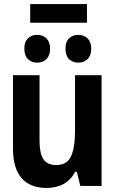

<svg xmlns="http://www.w3.org/2000/svg" viewBox="-20 -917 570 947"><path d="M209 10Q129 10 86.5 -38.5Q44 -87 44 -186V-546H175V-222Q175 -161 194 -132Q213 -103 257 -103Q310 -103 330 -145.5Q350 -188 350 -271V-546H481V0H376L359 -70H351Q309 10 209 10ZM366 -608Q338 -608 320.5 -625.5Q303 -643 303 -677Q303 -711 320.5 -728Q338 -745 366 -745Q394 -745 412 -727.5Q430 -710 430 -677Q430 -643 412 -625.5Q394 -608 366 -608ZM163 -608Q136 -608 118 -625.5Q100 -643 100 -677Q100 -711 118 -728Q136 -745 163 -745Q191 -745 209 -727.5Q227 -710 227 -677Q227 -643 209 -625.5Q191 -608 163 -608ZM129 -805V-897H409V-805Z"/></svg>

Font: Noto Sans Mono Condensed
Style: Bold
Weight: 700
Width: 3
Designer: Monotype Design Team
Foundry: Monotype Imaging Inc.
Version: Version 2.014